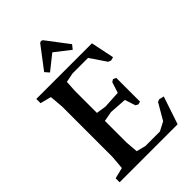

<svg xmlns="http://www.w3.org/2000/svg" viewBox="-250 -962 1063 1063"><g transform="rotate(-45 281.0 -430.5)"><path d="M36.1 -31.2 100.6 -46.9 107.4 -127.9V-521.5L100.6 -602.5L36.1 -619.1V-652.3H471.7L500 -515.6L479.5 -509.8L462.9 -516.6L399.4 -610.4H278.3L222.7 -599.6L218.8 -536.1V-360.4L277.3 -351.6L378.9 -357.4L399.4 -420.9L414.1 -429.7L431.6 -421.9V-235.4L414.1 -231.4L399.4 -239.3L378.9 -301.8L277.3 -308.6L218.8 -297.9V-127.9L224.6 -54.7L278.3 -41H392.6L445.3 -68.4L501 -164.1L515.6 -169.9L544.9 -163.1L490.2 0H36.1ZM171.9 -726.6 270.5 -856.4 281.2 -861.3 292 -856.4 390.6 -726.6 371.1 -702.1 282.2 -771.5H280.3L193.4 -702.1Z"/></g></svg>

Font: Comprehension Dark
Style: Regular
Weight: 700
Designer: Alfredo Marco Pradil
Foundry: Alfredo Marco Pradil
Version: 1.0